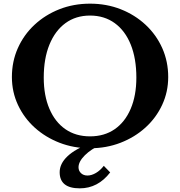

<svg xmlns="http://www.w3.org/2000/svg" viewBox="-20 -800 983 1049"><path d="M472 -780Q562 -780 639.5 -749.5Q717 -719 775.5 -664.5Q834 -610 866.5 -537Q899 -464 899 -379Q899 -298 866 -227Q833 -156 774.5 -103Q716 -50 638.5 -20Q561 10 472 10Q383 10 305.5 -20Q228 -50 169.5 -103Q111 -156 78 -227Q45 -298 45 -379Q45 -464 77.5 -537Q110 -610 168.5 -664.5Q227 -719 304.5 -749.5Q382 -780 472 -780ZM472 -55Q550 -55 606.5 -94Q663 -133 694 -205.5Q725 -278 725 -376Q725 -480 694.5 -556Q664 -632 607 -673.5Q550 -715 472 -715Q394 -715 337.5 -673.5Q281 -632 250 -556Q219 -480 219 -376Q219 -278 250 -205.5Q281 -133 337.5 -94Q394 -55 472 -55ZM547 106 582 142Q515 229 416 229Q306 229 306 141Q306 94 349 53.5Q392 13 471 -15H533V-10Q478 14 443.5 48.5Q409 83 409 114Q409 133 422.5 146Q436 159 458 159Q480 159 504 145Q528 131 547 106Z"/></svg>

Font: Libre Baskerville
Style: Bold
Weight: 700
Designer: Pablo Impallari, Rodrigo Fuenzalida
Foundry: Pablo Impallari, Rodrigo Fuenzalida
Version: Version 1.051; ttfautohint (v1.8.4.7-5d5b)